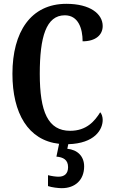

<svg xmlns="http://www.w3.org/2000/svg" viewBox="-20 -744 591 1004"><path d="M303 240C373 240 420 197 420 126C420 73 385 39 332 34L337 10C475 6 517 -66 517 -117C517 -132 512 -149 504 -157C475 -110 432 -60 347 -60C231 -60 188 -159 188 -358C188 -550 221 -664 319 -664C390 -664 412 -594 412 -528C481 -528 517 -562 517 -608C517 -671 452 -724 327 -724C141 -724 45 -577 45 -358C45 -152 127 -10 289 8L275 75C310 78 336 91 336 130C336 164 317 180 286 180C272 180 250 177 231 172V229C250 236 286 240 303 240Z"/></svg>

Font: Noto Serif Tamil ExtraCondensed
Style: Bold Italic
Weight: 700
Width: 2
Italic angle: -12°
Designer: Indian Type Foundry, Tom Grace, and the Monotype Design Team
Foundry: Monotype Imaging Inc.
Version: Version 2.003